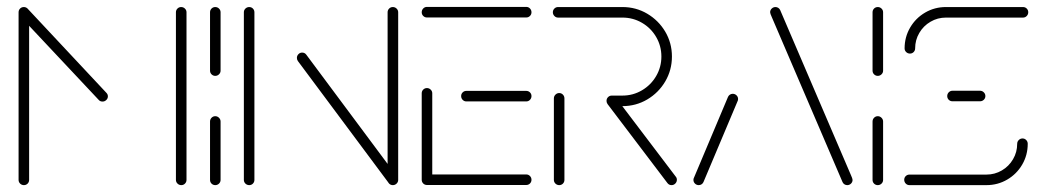

<svg xmlns="http://www.w3.org/2000/svg" viewBox="-20 -539 3041 559"><path d="M49.3 -518.5Q55.6 -518.5 60.2 -514.1Q64.8 -509.6 64.8 -503.3V-15.2Q64.8 -8.9 60.4 -4.4Q55.9 0 49.6 0Q43.3 0 38.7 -4.4Q34.1 -8.9 34.1 -15.2V-503.3Q34.1 -509.6 38.5 -514.1Q43 -518.5 49.3 -518.5ZM294.1 -258.5Q294.1 -252.2 289.4 -247.8Q284.8 -243.3 278.5 -243.3Q271.5 -243.3 267.4 -248.1L39.6 -490.7Q35.2 -495.9 35.2 -501.9Q35.2 -508.1 39.8 -512.6Q44.4 -517 50.7 -517Q57 -517 61.9 -512.2L289.6 -268.9Q294.1 -264.4 294.1 -258.5ZM507.4 -518.5Q513.7 -518.5 518.3 -514.1Q523 -509.6 523 -503.3V-15.2Q523 -8.9 518.5 -4.4Q514.1 0 507.8 0Q501.5 0 496.9 -4.4Q492.2 -8.9 492.2 -15.2V-503.3Q492.2 -509.6 496.7 -514.1Q501.1 -518.5 507.4 -518.5Z M606.7 0Q600.4 0 595.9 -4.4Q591.5 -8.9 591.5 -15.2V-185.2Q591.5 -191.5 595.9 -196.1Q600.4 -200.7 606.7 -200.7Q613 -200.7 617.6 -196.1Q622.2 -191.5 622.2 -185.2V-15.2Q622.2 -8.9 617.6 -4.4Q613 0 606.7 0ZM606.7 -318.1Q600.4 -318.1 595.9 -322.6Q591.5 -327 591.5 -333.3V-503.3Q591.5 -509.6 595.9 -514.1Q600.4 -518.5 606.7 -518.5Q613 -518.5 617.6 -514.1Q622.2 -509.6 622.2 -503.3V-333.3Q622.2 -327 617.6 -322.6Q613 -318.1 606.7 -318.1Z M705.6 0Q699.3 0 694.6 -4.4Q690 -8.9 690 -15.2V-503.3Q690 -509.6 694.6 -514.1Q699.3 -518.5 705.6 -518.5Q711.9 -518.5 716.3 -514.1Q720.7 -509.6 720.7 -503.3V-15.2Q720.7 -8.9 716.3 -4.4Q711.9 0 705.6 0ZM844.4 -370.4Q844.4 -376.7 848.9 -381.3Q853.3 -385.9 859.6 -385.9Q867.4 -385.9 871.9 -379.6L1136.3 -24.4L1111.9 -5.9L847.4 -361.1Q844.4 -365.2 844.4 -370.4ZM1123.7 0Q1117.4 0 1113 -4.4Q1108.5 -8.9 1108.5 -15.2V-503.3Q1108.5 -509.6 1113 -514.1Q1117.4 -518.5 1123.7 -518.5Q1130 -518.5 1134.6 -514.1Q1139.3 -509.6 1139.3 -503.3V-15.2Q1139.3 -8.9 1134.6 -4.4Q1130 0 1123.7 0Z M1207.8 -16.3V-267.4Q1207.8 -273.7 1212.2 -278.1Q1216.7 -282.6 1223 -282.6Q1229.3 -282.6 1233.9 -278.1Q1238.5 -273.7 1238.5 -267.4V-16.3ZM1527.4 -15.6Q1527.4 -9.3 1523 -4.8Q1518.5 -0.4 1512.2 -0.4H1223Q1216.7 -0.4 1212.2 -4.8Q1207.8 -9.3 1207.8 -15.6Q1207.8 -21.9 1212.2 -26.5Q1216.7 -31.1 1223 -31.1H1512.2Q1518.5 -31.1 1523 -26.5Q1527.4 -21.9 1527.4 -15.6ZM1322.6 -259.3Q1322.6 -265.6 1327 -270Q1331.5 -274.4 1337.8 -274.4H1512.2Q1518.5 -274.4 1523 -270Q1527.4 -265.6 1527.4 -259.3Q1527.4 -253 1523 -248.3Q1518.5 -243.7 1512.2 -243.7H1337.8Q1331.5 -243.7 1327 -248.3Q1322.6 -253 1322.6 -259.3ZM1207.8 -503.3Q1207.8 -509.6 1212.2 -514.3Q1216.7 -518.9 1223 -518.9H1512.2Q1518.5 -518.9 1523 -514.3Q1527.4 -509.6 1527.4 -503.3Q1527.4 -497 1523 -492.6Q1518.5 -488.1 1512.2 -488.1H1223Q1216.7 -488.1 1212.2 -492.6Q1207.8 -497 1207.8 -503.3Z M1608.1 0Q1601.9 0 1597.2 -4.4Q1592.6 -8.9 1592.6 -15.2V-252.6Q1592.6 -258.9 1597.2 -263.5Q1601.9 -268.1 1608.1 -268.1Q1614.4 -268.1 1618.9 -263.5Q1623.3 -258.9 1623.3 -252.6V-15.2Q1623.3 -8.9 1618.9 -4.4Q1614.4 0 1608.1 0ZM1950.7 -15.6Q1950.7 -9.3 1946.1 -4.6Q1941.5 0 1935.2 0Q1927.8 0 1923.3 -5.9L1748.9 -235.9Q1745.9 -240 1745.9 -245.2Q1745.9 -251.5 1750.4 -256.1Q1754.8 -260.7 1761.1 -260.7Q1768.1 -260.7 1773.3 -254.4L1947.4 -24.8Q1950.7 -21.1 1950.7 -15.6ZM1745.9 -245.6Q1745.9 -251.9 1750.4 -256.3Q1754.8 -260.7 1761.1 -260.7H1792.2Q1823 -260.7 1849.1 -276.1Q1875.2 -291.5 1890.4 -317.6Q1905.6 -343.7 1905.6 -374.4Q1905.6 -405.2 1890.4 -431.3Q1875.2 -457.4 1849.1 -472.6Q1823 -487.8 1792.2 -487.8H1604.8Q1598.5 -487.8 1594.1 -492.4Q1589.6 -497 1589.6 -503.3Q1589.6 -509.6 1594.1 -514.1Q1598.5 -518.5 1604.8 -518.5H1792.2Q1831.5 -518.5 1864.4 -499.1Q1897.4 -479.6 1916.9 -446.7Q1936.3 -413.7 1936.3 -374.4Q1936.3 -335.2 1916.9 -302Q1897.4 -268.9 1864.4 -249.4Q1831.5 -230 1792.2 -230H1761.1Q1754.8 -230 1750.4 -234.6Q1745.9 -239.3 1745.9 -245.6Z M2014.4 0Q2008.1 0 2003.5 -4.4Q1998.9 -8.9 1998.9 -15.2Q1998.9 -18.9 2000.4 -21.5L2099.6 -257Q2101.5 -261.1 2105.2 -263.5Q2108.9 -265.9 2113.3 -265.9Q2119.6 -265.9 2124.3 -261.5Q2128.9 -257 2128.9 -250.7Q2128.9 -247 2127.4 -244.4L2028.1 -8.9Q2026.3 -4.8 2022.6 -2.4Q2018.9 0 2014.4 0ZM2462.2 -15.2Q2462.2 -8.9 2457.6 -4.4Q2453 0 2446.7 0Q2442.2 0 2438.5 -2.4Q2434.8 -4.8 2433 -8.9L2227 -489.3Q2222.2 -499.6 2222.2 -503.3Q2222.2 -509.6 2226.9 -514.1Q2231.5 -518.5 2237.8 -518.5Q2242.2 -518.5 2245.9 -516.1Q2249.6 -513.7 2251.5 -509.6L2457.4 -29.3Q2462.2 -18.9 2462.2 -15.2Z M2535.6 0Q2529.3 0 2524.8 -4.4Q2520.4 -8.9 2520.4 -15.2V-185.2Q2520.4 -191.5 2524.8 -196.1Q2529.3 -200.7 2535.6 -200.7Q2541.9 -200.7 2546.5 -196.1Q2551.1 -191.5 2551.1 -185.2V-15.2Q2551.1 -8.9 2546.5 -4.4Q2541.9 0 2535.6 0ZM2535.6 -318.1Q2529.3 -318.1 2524.8 -322.6Q2520.4 -327 2520.4 -333.3V-503.3Q2520.4 -509.6 2524.8 -514.1Q2529.3 -518.5 2535.6 -518.5Q2541.9 -518.5 2546.5 -514.1Q2551.1 -509.6 2551.1 -503.3V-333.3Q2551.1 -327 2546.5 -322.6Q2541.9 -318.1 2535.6 -318.1Z M2957 -135.9Q2963.3 -135.9 2967.8 -131.3Q2972.2 -126.7 2972.2 -120.4Q2972.2 -87.4 2956.1 -59.8Q2940 -32.2 2912.4 -16.1Q2884.8 0 2851.9 0H2627.8Q2621.5 0 2617 -4.6Q2612.6 -9.3 2612.6 -15.6Q2612.6 -21.9 2617 -26.3Q2621.5 -30.7 2627.8 -30.7H2851.9Q2876.3 -30.7 2896.9 -42.8Q2917.4 -54.8 2929.4 -75.4Q2941.5 -95.9 2941.5 -120.4Q2941.5 -126.7 2946.1 -131.3Q2950.7 -135.9 2957 -135.9ZM2848.9 -259.3Q2848.9 -253 2844.3 -248.5Q2839.6 -244.1 2833.3 -244.1H2753Q2746.7 -244.1 2742.2 -248.5Q2737.8 -253 2737.8 -259.3Q2737.8 -265.6 2742.2 -270.2Q2746.7 -274.8 2753 -274.8H2833.3Q2839.6 -274.8 2844.3 -270.2Q2848.9 -265.6 2848.9 -259.3ZM2629.3 -383Q2623 -383 2618.3 -387.4Q2613.7 -391.9 2613.7 -398.1Q2613.7 -431.1 2629.8 -458.7Q2645.9 -486.3 2673.5 -502.4Q2701.1 -518.5 2734.1 -518.5H2958.5Q2964.8 -518.5 2969.3 -514.1Q2973.7 -509.6 2973.7 -503.3Q2973.7 -497 2969.3 -492.4Q2964.8 -487.8 2958.5 -487.8H2734.1Q2709.6 -487.8 2689.1 -475.7Q2668.5 -463.7 2656.5 -443.1Q2644.4 -422.6 2644.4 -398.1Q2644.4 -391.9 2640 -387.4Q2635.6 -383 2629.3 -383Z"/></svg>

Font: 26F Galaxy Sans Ultra Light
Style: Regular
Weight: 200
Designer: C₂₉H₂₅N₃O₅
Version: Version 1.100